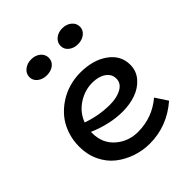

<svg xmlns="http://www.w3.org/2000/svg" viewBox="-200 -824 959 959"><g transform="rotate(-45 279.5 -344.5)"><path d="M179.2 -590.8Q150.9 -590.8 130.9 -606.4Q110.8 -622.1 110.8 -646Q110.8 -670.4 130.9 -686.8Q150.9 -703.1 179.2 -703.1Q209 -703.1 228.5 -687Q248 -670.9 248 -646Q248 -622.1 228.8 -606.4Q209.5 -590.8 179.2 -590.8ZM398.9 -590.8Q370.6 -590.8 350.8 -606.4Q331.1 -622.1 331.1 -646Q331.1 -670.4 350.8 -686.8Q370.6 -703.1 398.9 -703.1Q428.2 -703.1 448 -687Q467.8 -670.9 467.8 -646Q467.8 -622.1 448 -606.4Q428.2 -590.8 398.9 -590.8ZM479 -133.8 521 -69.8Q424.3 14.2 301.8 14.2Q252 14.2 205.6 -1.7Q159.2 -17.6 122.3 -46.6Q85.4 -75.7 63.2 -121.8Q41 -168 41 -224.1Q41 -272 55.9 -314Q70.8 -356 96.4 -386.5Q122.1 -417 155.8 -439Q189.5 -460.9 228 -471.9Q266.6 -482.9 306.2 -482.9Q396 -482.9 453.6 -441.7Q511.2 -400.4 511.2 -334Q511.2 -289.6 482.9 -257.1Q454.6 -224.6 411.9 -209.7Q369.1 -194.8 318.8 -194.8Q229.5 -194.8 134.8 -235.8V-227.1Q134.8 -154.8 184.8 -111.3Q234.9 -67.9 305.2 -68.8Q403.8 -70.3 479 -133.8ZM313 -404.8Q259.8 -404.8 212.6 -374Q165.5 -343.3 146 -291Q221.2 -264.2 297.9 -264.2Q347.7 -264.2 380.4 -282.5Q413.1 -300.8 413.1 -334Q413.1 -366.2 385.3 -385.5Q357.4 -404.8 313 -404.8Z"/></g></svg>

Font: BioRhyme
Style: Regular
Weight: 400
Designer: Aoife Mooney
Foundry: Aoife Mooney Type
Version: Version 1.500;PS 001.500;hotconv 1.0.88;makeotf.lib2.5.64775